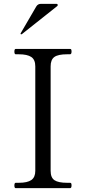

<svg xmlns="http://www.w3.org/2000/svg" viewBox="-20 -981 448 1001"><path d="M62 0Q55 0 55 -14Q55 -28 62 -28H78Q123 -28 143.5 -42.5Q164 -57 164 -90V-635Q164 -670 143 -684Q122 -698 78 -698H62Q55 -698 55 -712Q55 -726 62 -726H345Q350 -726 351.5 -722.5Q353 -719 353 -712Q353 -698 345 -698H330Q283 -698 263.5 -684Q244 -670 244 -635V-90Q244 -55 264 -41.5Q284 -28 330 -28H345Q350 -28 351.5 -24.5Q353 -21 353 -14Q353 0 345 0ZM278 -949Q281 -952 281 -954Q281 -961 274 -961H194Q177 -961 169 -947L88 -808L87 -805Q87 -804 88 -803Q89 -802 91 -802Q93 -802 94 -803Z"/></svg>

Font: Shippori Mincho B1
Style: Regular
Weight: 400
Designer: FONTDASU
Foundry: FONTDASU / Google Inc. / but / Adobe
Version: Version 3.110; ttfautohint (v1.8.3)